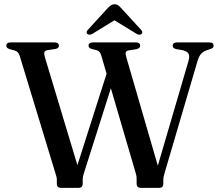

<svg xmlns="http://www.w3.org/2000/svg" viewBox="-20 -904 1054 924"><path d="M498.5 -566.5 537 -553 385 -74.5Q382 -65.5 380 -57.2Q378 -49 378 -38.5V-19.5Q378 -10 373 -5Q368 0 359.5 0H272.5Q263.5 0 258.5 -5Q253.5 -10 253.5 -19.5V-38.5Q253.5 -47 251.8 -53Q250 -59 246.5 -71L75 -634.5Q71 -646.5 65.5 -652.2Q60 -658 50.5 -661L26.5 -667.5Q17 -670.5 13.8 -674.8Q10.5 -679 10.5 -684.5Q10.5 -692 15.8 -696Q21 -700 32.5 -700H241Q252.5 -700 258 -695.8Q263.5 -691.5 263.5 -684Q263.5 -672 247.5 -668.5L207.5 -662.5Q195.5 -660 193.5 -652Q191.5 -644 196.5 -627L366 -64.5L329 -35.5ZM811 -684Q811 -691.5 816.5 -695.8Q822 -700 833 -700H986Q998 -700 1003 -695.8Q1008 -691.5 1008 -684Q1008 -678.5 1004.8 -674.8Q1001.5 -671 991 -667.5L970.5 -660.5Q956 -655 946 -642.8Q936 -630.5 929 -605L773 -74.5Q770 -63 768 -55.5Q766 -48 766 -38.5V-19.5Q766 -10 761.2 -5Q756.5 0 748 0H656.5Q647.5 0 642.5 -5Q637.5 -10 637.5 -19.5V-38.5Q637.5 -46.5 637 -53.2Q636.5 -60 632.5 -73L468 -634.5Q463.5 -649 459 -654.2Q454.5 -659.5 446 -662L422 -668.5Q413 -671 409.5 -674.8Q406 -678.5 406 -684Q406 -691.5 411.8 -695.8Q417.5 -700 428 -700H632.5Q644 -700 649.2 -695.8Q654.5 -691.5 654.5 -684Q654.5 -678 650.5 -674Q646.5 -670 637.5 -667.5L599 -661.5Q588 -659.5 585.5 -652.5Q583 -645.5 588.5 -626.5L751.5 -65.5L720 -40L886.5 -608.5Q893.5 -631.5 888.2 -644Q883 -656.5 859 -662.5L827 -668Q818 -670.5 814.5 -674.2Q811 -678 811 -684ZM550.5 -818.5H511L636 -742Q652 -733 660.5 -740Q664.5 -742.5 664.8 -748.2Q665 -754 659 -760.5L564.5 -863.5Q556 -873 549 -878.2Q542 -883.5 531 -883.5Q521 -883.5 513.5 -878.2Q506 -873 497 -863.5L403 -760.5Q396.5 -754 397 -748.2Q397.5 -742.5 401 -740Q410 -733 426 -742Z"/></svg>

Font: Fraunces 36pt
Style: Regular
Weight: 400
Version: Version 1.000;[b76b70a41]